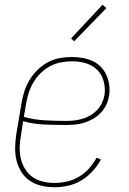

<svg xmlns="http://www.w3.org/2000/svg" viewBox="-20 -777 540 805"><path d="M209 8Q181 8 154.5 2Q128 -4 106 -18.5Q84 -33 70 -55.5Q56 -78 49.5 -103.5Q43 -129 43.5 -157Q44 -185 48 -213L70 -343Q74 -369 82 -394Q90 -419 104 -442Q118 -465 138 -484.5Q158 -504 181.5 -516.5Q205 -529 231 -533.5Q257 -538 282 -538Q305 -538 327 -534Q349 -530 368.5 -521Q388 -512 403 -496.5Q418 -481 426.5 -461.5Q435 -442 438 -419.5Q441 -397 437 -375Q434 -355 425 -336.5Q416 -318 401.5 -303Q387 -288 369 -278Q351 -268 331.5 -262Q312 -256 292 -254.5Q272 -253 253 -253Q208 -253 163.5 -255Q119 -257 77 -269L68 -210Q63 -185 62.5 -160Q62 -135 67.5 -111.5Q73 -88 85.5 -68Q98 -48 117 -34.5Q136 -21 160 -15.5Q184 -10 209 -10Q235 -10 261 -16Q287 -22 311 -36Q335 -50 353.5 -71Q372 -92 385 -116L403 -108Q389 -82 368 -59Q347 -36 321 -20.5Q295 -5 266.5 1.5Q238 8 209 8ZM258 -270Q275 -270 292 -272Q309 -274 326 -279Q343 -284 358.5 -293Q374 -302 386.5 -315Q399 -328 407 -344.5Q415 -361 418 -378Q421 -397 418.5 -416.5Q416 -436 408.5 -453.5Q401 -471 387.5 -484Q374 -497 357.5 -505Q341 -513 321.5 -516.5Q302 -520 282 -520Q259 -520 235.5 -515.5Q212 -511 190 -499.5Q168 -488 150 -470Q132 -452 119.5 -430.5Q107 -409 100 -386.5Q93 -364 89 -340L80 -287Q123 -275 168 -272.5Q213 -270 258 -270ZM291 -604 278 -616 410 -757 426 -743Z"/></svg>

Font: Iosevka Slab Thin
Style: Italic
Weight: 100
Italic angle: -9°
Monospace: yes
Designer: Belleve Invis
Foundry: Belleve Invis
Version: Version 11.1.1; ttfautohint (v1.8.3)